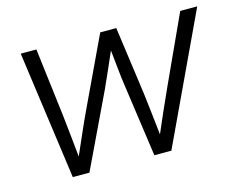

<svg xmlns="http://www.w3.org/2000/svg" viewBox="-78 -631 924 746"><g transform="rotate(-15 384.0 -258.0)"><path d="M129.4 0 58.1 -515.6H121.1L154.8 -239.7Q159.7 -198.2 163.8 -155.8Q168 -113.3 172.4 -71.3Q190.9 -113.3 209.5 -155.8Q228 -198.2 247.6 -239.7L377.9 -515.6H442.4L480.5 -239.7Q485.8 -198.7 490.2 -156.5Q494.6 -114.3 499.5 -72.8Q517.6 -114.3 535.9 -156.5Q554.2 -198.7 573.2 -239.7L699.7 -515.6H768.1L525.9 0H457.5L415.5 -296.9Q410.6 -331.1 407.2 -366.5Q403.8 -401.9 399.9 -437Q384.8 -401.9 369.1 -366.5Q353.5 -331.1 337.9 -296.9L196.3 0Z"/></g></svg>

Font: Inter Display Light
Style: Italic
Weight: 300
Italic angle: -9.39999°
Designer: Rasmus Andersson
Foundry: rsms
Version: Version 4.000;git-a52131595